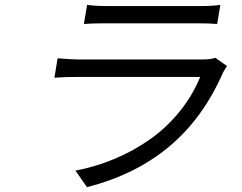

<svg xmlns="http://www.w3.org/2000/svg" viewBox="-20 -732 996 791"><path d="M866.8 -494 915.1 -459.9Q913.4 -457 909.4 -450.8Q905.5 -444.6 902.7 -440Q899.9 -435.4 898.4 -432.2Q816.1 -244.3 677 -128.2Q538 -12.1 338.4 39.1L290.8 -29.1Q374.3 -45.1 451 -77.1Q527.7 -109 595.7 -156.4Q663.7 -203.8 718 -270.1Q772.4 -336.3 804.7 -415.1H296.9Q254.3 -415.1 204.2 -411.9L217.3 -491.8Q275.6 -486.9 308.6 -486.9H812.5Q850.1 -486.9 866.8 -494ZM325.6 -633.2 338.8 -712Q370 -707 424 -707H800.1Q857.6 -707 887.8 -712L874.6 -633.2Q844.5 -636 787.3 -636H412.3Q360.8 -636 325.6 -633.2Z"/></svg>

Font: Karasuma Gothic
Style: Italic
Weight: 400
Italic angle: -9.39999°
Designer: Rasmus Andersson / Ryoko Nishizuka
Foundry: Genbu
Version: Version 1.00